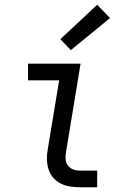

<svg xmlns="http://www.w3.org/2000/svg" viewBox="-20 -788 540 808"><path d="M315 0Q293 0 272.5 -3.5Q252 -7 234 -16.5Q216 -26 203 -41.5Q190 -57 184 -76.5Q178 -96 177.5 -117.5Q177 -139 181 -160L229 -450H98V-520H319L258 -149Q255 -134 256 -119Q257 -104 265 -92.5Q273 -81 286.5 -75.5Q300 -70 315 -70H389V0ZM278 -577 234 -623 389 -768 443 -712Z"/></svg>

Font: Iosevka SS04 Oblique
Style: Regular
Weight: 400
Italic angle: -9°
Monospace: yes
Designer: Belleve Invis
Foundry: Belleve Invis
Version: Version 19.0.0; ttfautohint (v1.8.4)